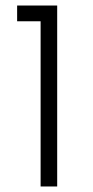

<svg xmlns="http://www.w3.org/2000/svg" viewBox="-20 -675 338 695"><path d="M42 -598V-655H187V0H127V-598Z"/></svg>

Font: Josefin Sans
Style: Regular
Weight: 400
Designer: Santiago Orozco
Foundry: Typemade
Version: Version 1.0